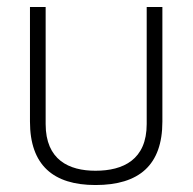

<svg xmlns="http://www.w3.org/2000/svg" viewBox="-20 -521 555 551"><path d="M66 -501V-172C66 -47 133 10 254 10C379 10 446 -47 446 -172V-501H401V-165C401 -63 334 -31 254 -31C178 -31 111 -62 111 -165V-501Z"/></svg>

Font: Advent Pro
Style: Light
Weight: 300
Designer: Andreas Kalpakidis
Foundry: Andreas Kalpakidis
Version: Version 2.002 2007